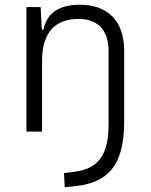

<svg xmlns="http://www.w3.org/2000/svg" viewBox="-20 -547 626 798"><path d="M249 231 275.4 228.5C430.7 217.3 496.1 139.6 496.1 -42.5V-336.9C496.1 -458 429.2 -527.3 313 -527.3C225.1 -527.3 175.3 -493.2 160.6 -423.8H153.8L148.9 -517.6H89.8V0H154.8V-292.5C154.8 -410.2 206.5 -468.3 307.6 -468.3C385.3 -468.3 431.2 -421.4 431.2 -338.4V-30.3C431.2 99.1 387.7 155.8 285.2 167.5L246.1 172.4Z"/></svg>

Font: Cascadia Mono NF Light
Style: Regular
Weight: 300
Monospace: yes
Designer: Aaron Bell
Foundry: Saja Typeworks
Version: Version 2404.023